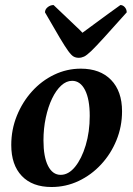

<svg xmlns="http://www.w3.org/2000/svg" viewBox="-20 -737 533 769"><path d="M186.4 12Q109.5 12 67.3 -32.3Q25.1 -76.5 25.1 -156Q25.1 -217.9 47.4 -273.1Q69.7 -328.4 108.1 -370.9Q146.5 -413.5 196.9 -437.7Q247.4 -462 303.7 -462Q381.1 -462 424.9 -416.9Q468.8 -371.7 468.8 -291.3Q468.8 -230 446.4 -175.3Q424.1 -120.6 384.9 -78.4Q345.7 -36.1 294.7 -12Q243.7 12 186.4 12ZM223 -36.7Q254.5 -36.7 280.7 -68.9Q306.9 -101.1 323.2 -155Q339.4 -208.9 339.4 -272.8Q339.4 -339.2 320.6 -376.3Q301.7 -413.3 268.9 -413.3Q245.7 -413.3 225.1 -394.4Q204.5 -375.5 188.6 -342.3Q172.6 -309 163.4 -265.7Q154.1 -222.5 154.1 -174.6Q154.1 -108.7 172.4 -72.7Q190.7 -36.7 223 -36.7ZM295.2 -505.5Q284 -505.5 275 -510.4Q266 -515.3 253.2 -532.8Q240.4 -550.4 218.5 -587.2Q196.5 -624.1 160.2 -687.5Q160.2 -699.5 170.8 -708.1Q181.4 -716.8 194.6 -716.8Q225.2 -688.3 246.2 -667.7Q267.3 -647.2 283 -632.7Q298.8 -618.3 310.2 -605.8Q321.9 -614.6 338.4 -626.5Q355 -638.5 374.3 -652.9Q393.6 -667.3 415.9 -683.4Q438.3 -699.6 462.2 -716.8Q472.2 -716.8 479.9 -708.1Q487.5 -699.5 487.5 -687.5Q430.8 -624.1 397.3 -587.2Q363.9 -550.4 345.6 -532.8Q327.3 -515.3 316.8 -510.4Q306.3 -505.5 295.2 -505.5Z"/></svg>

Font: Petrona
Style: Italic
Weight: 400
Italic angle: -9°
Designer: Ringo R. Seeber
Foundry: Ringo R. Seeber
Version: Version 2.001; ttfautohint (v1.8.3)